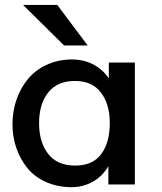

<svg xmlns="http://www.w3.org/2000/svg" viewBox="-20 -758 666 789"><path d="M340.3 -571.3 215.3 -737.8H74.7L243.2 -571.3ZM289.1 -77.6C239.7 -77.6 202.6 -93.8 177.7 -126C152.8 -158.2 140.6 -200.2 140.6 -251.5C140.6 -303.7 152.8 -345.7 177.7 -377.4C202.6 -409.2 239.3 -425.3 287.6 -425.3C335 -425.3 370.6 -409.7 394.5 -377.9C418.9 -346.2 431.2 -304.7 431.2 -252.4C431.2 -199.2 419.4 -156.7 396 -125C372.6 -93.3 336.9 -77.6 289.1 -77.6ZM273.9 11.2C340.8 11.2 395.5 -22.9 425.3 -75.2V0H534.2V-501H427.2V-435.5C396 -482.9 342.3 -513.7 275.9 -513.7C199.7 -513.7 134.8 -481.9 94.2 -432.6C53.7 -383.3 31.2 -317.4 31.2 -247.1C31.2 -180.2 52.2 -117.7 91.3 -68.8C130.4 -20 195.8 11.2 273.9 11.2Z"/></svg>

Font: Ride SemiBold
Style: Regular
Weight: 600
Version: Version 3.000